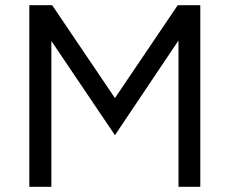

<svg xmlns="http://www.w3.org/2000/svg" viewBox="-20 -720 886 740"><path d="M93 0H178V-562L423 -199L668 -564V0H752V-700H665L423 -342L181 -700H93Z"/></svg>

Font: HB Figtree Prototype
Style: Regular
Weight: 400
Designer: Alfredo Marco Pradil
Foundry: Hanken Design Co.®
Version: Version 1.002;Glyphs 3.2 (3228)